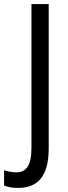

<svg xmlns="http://www.w3.org/2000/svg" viewBox="-78 -734 337 946"><path d="M10 192C106 192 162 137 162 -3V-714H77V-5C77 85 49 115 3 115C-20 115 -40 111 -58 105V180C-39 188 -16 192 10 192Z"/></svg>

Font: Noto Sans Lao Looped Condensed
Style: Regular
Weight: 400
Width: 3
Designer: Mark Frömberg, Ben Mitchell
Foundry: The Fontpad Ltd
Version: Version 1.002